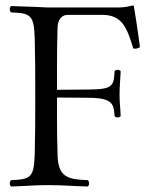

<svg xmlns="http://www.w3.org/2000/svg" viewBox="-20 -672 537 697"><path d="M189 -109C186 -193 187 -318 187 -318L304 -317C389 -316 393 -295 396 -250C402 -244 412 -244 418 -250C417 -285 414 -298 414 -328C414 -362 417 -384 418 -414C412 -420 402 -420 396 -414C393 -359 389 -348 304 -347L187 -346C187 -346 186 -492 189 -574C190 -598 202 -618 226 -618H352C427 -618 442 -565 464 -496C475 -494 477 -496 485 -499C486 -500 487 -500 488 -501C483 -542 468 -641 466 -649C466 -651 465 -652 462 -652C445 -649 436 -645 412 -645H150C150 -645 70 -649 20 -650C14 -644 14 -633 20 -627C90 -624 103 -619 106 -536C108 -454 108 -404 108 -321C108 -238 108 -191 106 -109C103 -26 90 -21 20 -18C14 -12 14 -1 20 5C69 4 101 0 152 0C209 0 250 4 299 5C305 -1 305 -12 299 -18C229 -21 191 -26 189 -109Z"/></svg>

Font: Libertinus Serif Display
Style: Regular
Weight: 400
Designer: Philipp H. Poll, Khaled Hosny
Foundry: Caleb Maclennan
Version: Version 7.050;RELEASE